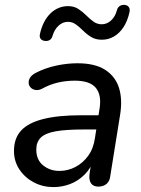

<svg xmlns="http://www.w3.org/2000/svg" viewBox="-20 -754 573 783"><path d="M198 9Q155 9 118.5 -10Q82 -29 59.5 -62.5Q37 -96 37 -138Q37 -190 66 -221.5Q95 -253 156 -268.5Q217 -284 312 -284H393L384 -226H322Q249 -226 207 -218.5Q165 -211 146.5 -193Q128 -175 128 -144Q128 -102 156 -79.5Q184 -57 222 -57Q257 -57 287.5 -73Q318 -89 339.5 -118.5Q361 -148 367 -190L386 -311Q395 -366 371 -395.5Q347 -425 285 -425Q250 -425 217 -417.5Q184 -410 151 -392Q137 -385 125 -387Q113 -389 105.5 -396.5Q98 -404 97 -415Q96 -426 102.5 -437Q109 -448 126 -457Q165 -477 209.5 -486.5Q254 -496 296 -496Q367 -496 408.5 -469.5Q450 -443 465 -396.5Q480 -350 470 -287L430 -38Q428 -16 415 -4.5Q402 7 381 7Q361 7 351.5 -6Q342 -19 345 -44L357 -121L365 -109Q352 -69 325.5 -42.5Q299 -16 266 -3.5Q233 9 198 9ZM164 -587Q152 -588 146 -595.5Q140 -603 143 -616Q149 -643 160 -664Q171 -685 186 -699.5Q201 -714 219 -721.5Q237 -729 257 -729Q282 -729 299.5 -717.5Q317 -706 331.5 -691.5Q346 -677 361 -666Q376 -655 395 -655Q416 -655 433 -670.5Q450 -686 457 -713Q460 -724 468.5 -729.5Q477 -735 488 -734Q500 -733 505.5 -725Q511 -717 508 -704Q500 -668 483.5 -643Q467 -618 444.5 -605Q422 -592 395 -592Q370 -592 352 -603Q334 -614 319.5 -628.5Q305 -643 290 -654Q275 -665 257 -665Q236 -665 219 -649.5Q202 -634 194 -607Q191 -596 183 -591Q175 -586 164 -587Z"/></svg>

Font: Nunito ExtraLight Medium
Style: Italic
Weight: 500
Italic angle: -9°
Version: Version 3.602